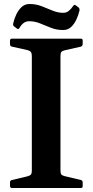

<svg xmlns="http://www.w3.org/2000/svg" viewBox="-20 -939 463 959"><path d="M139 0V-746H282V0ZM40 0Q30 0 30 -10V-29Q30 -38 40 -40L116 -58Q131 -62 135 -68Q139 -74 139 -88V-210H282V-89Q282 -73 286.5 -67.5Q291 -62 304 -59L384 -40Q393 -37 393 -28V-9Q393 0 383 0ZM30 -736Q30 -746 40 -746H383Q393 -746 393 -737V-719Q393 -710 384 -706L304 -688Q291 -685 286.5 -679.5Q282 -674 282 -658V-537H139V-659Q139 -672 135 -678.5Q131 -685 116 -689L40 -706Q30 -708 30 -718ZM52 -806Q43 -812 46 -822Q51 -845 61.5 -867Q72 -889 88 -904Q104 -919 128 -919Q160 -919 188 -908Q216 -897 242.5 -886Q269 -875 296 -875Q312 -875 324 -885Q336 -895 346 -910Q351 -918 359 -912L372 -902Q379 -896 377 -886Q372 -864 361.5 -841.5Q351 -819 335 -804Q319 -789 295 -789Q263 -789 235 -800Q207 -811 180.5 -822Q154 -833 126 -833Q110 -833 98 -824Q86 -815 77 -799Q72 -791 65 -796Z"/></svg>

Font: Hahmlet SemiBold
Style: Regular
Weight: 600
Version: Version 1.002